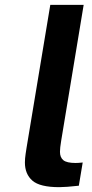

<svg xmlns="http://www.w3.org/2000/svg" viewBox="-20 -770 381 794"><path d="M83 -98Q83 -114 86 -134Q89 -154 90 -160L188 -750H326L233 -188Q228 -158 228 -142Q228 -119 242 -107.5Q256 -96 293 -96Q304 -96 322 -98L306 -2Q252 4 225 4Q145 4 114 -23Q83 -50 83 -98Z"/></svg>

Font: Be Vietnam
Style: Bold Italic
Weight: 700
Italic angle: -9.66701°
Designer: Gabriel Lam
Foundry: TypeRant
Version: Version 3.000